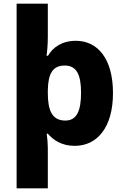

<svg xmlns="http://www.w3.org/2000/svg" viewBox="-20 -780 677 1040"><path d="M592 -276C592 -462 509 -559 391 -559C315 -559 266 -523 240 -478H232C235 -498 239 -534 239 -580V-760H70V240H239V20C239 -1 236 -37 233 -56H239C268 -22 313 10 385 10C505 10 592 -88 592 -276ZM419 -278C419 -180 396 -127 334 -127C263 -127 239 -180 239 -277V-292C241 -381 265 -425 331 -425C395 -425 419 -375 419 -278Z"/></svg>

Font: Noto Sans Myanmar UI ExtraBold
Style: Regular
Weight: 800
Designer: Monotype Design Team
Foundry: Monotype Imaging Inc.
Version: Version 2.103